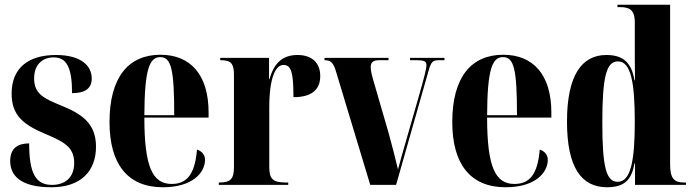

<svg xmlns="http://www.w3.org/2000/svg" viewBox="-20 -780 2927 810"><path d="M197 10C321 10 385 -58 385 -161C385 -260 325 -299 240 -334C163 -365 124 -385 124 -449C124 -515 167 -538 206 -538C261 -538 284 -496 284 -387C342 -387 367 -409 367 -449C367 -501 324 -548 216 -548C103 -548 29 -496 29 -385C29 -293 79 -253 176 -213C245 -183 293 -162 293 -93C293 -30 254 0 199 0C130 0 103 -50 103 -175C59 -175 23 -158 23 -101C23 -42 63 10 197 10Z M667 10C794 10 845 -53 845 -106C845 -128 830 -143 811 -149C802 -36 762 -4 704 -4C624 -4 589 -75 589 -284H860V-306C860 -464 784 -549 657 -549C521 -549 442 -453 442 -265C442 -91 516 10 667 10ZM715 -294H589C590 -486 610 -539 656 -539C703 -539 715 -486 715 -294Z M903 0H1196V-10H1186C1131 -10 1116 -25 1116 -76V-327C1116 -453 1143 -506 1176 -506C1209 -506 1218 -473 1218 -370C1294 -370 1331 -401 1331 -459C1331 -515 1296 -548 1235 -548C1171 -548 1135 -512 1117 -446H1115V-536H909V-526H911C955 -526 967 -512 967 -463V-76C967 -25 953 -10 905 -10H903Z M1397 -480 1542 0H1651L1787 -478C1800 -525 1807 -526 1837 -526H1855V-536H1710V-526H1733C1773 -526 1779 -521 1779 -504C1779 -490 1769 -451 1747 -374L1701 -214C1680 -142 1667 -95 1659 -65C1648 -112 1633 -170 1620 -217L1553 -448C1549 -463 1544 -481 1544 -497C1544 -516 1553 -526 1579 -526H1619V-536H1349V-526C1374 -526 1386 -517 1397 -480Z M2113 10C2240 10 2291 -53 2291 -106C2291 -128 2276 -143 2257 -149C2248 -36 2208 -4 2150 -4C2070 -4 2035 -75 2035 -284H2306V-306C2306 -464 2230 -549 2103 -549C1967 -549 1888 -453 1888 -265C1888 -91 1962 10 2113 10ZM2161 -294H2035C2036 -486 2056 -539 2102 -539C2149 -539 2161 -486 2161 -294Z M2541 10C2618 10 2645 -25 2657 -91H2659V0H2874V-10H2867C2824 -10 2807 -26 2807 -88V-760H2585V-750H2593C2631 -750 2658 -743 2658 -686V-583C2658 -544 2658 -502 2659 -441H2657C2644 -516 2609 -548 2538 -548C2434 -548 2372 -462 2372 -267C2372 -73 2433 10 2541 10ZM2586 -13C2538 -13 2521 -72 2521 -264C2521 -460 2539 -521 2587 -521C2642 -521 2658 -431 2658 -265C2658 -98 2640 -13 2586 -13Z"/></svg>

Font: Noto Serif Display ExtraCondensed ExtraBold
Style: Regular
Weight: 800
Width: 2
Designer: Monotype Design Team
Foundry: Monotype Imaging Inc.
Version: Version 2.009